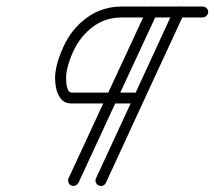

<svg xmlns="http://www.w3.org/2000/svg" viewBox="-20 -579 688 616"><path d="M538 -548Q541 -555 548 -557.5Q555 -560 561 -557Q568 -554 570.5 -547Q573 -540 570 -534Q507 -398 444.5 -263Q382 -128 320 7Q317 14 310 16.5Q303 19 297 16Q290 13 287.5 6Q285 -1 288 -7Q351 -143 413.5 -278Q476 -413 538 -548Q538 -548 538 -548Q538 -548 538 -548ZM451 -548Q454 -555 461 -557.5Q468 -560 474 -557Q481 -554 483.5 -547Q486 -540 483 -534Q420 -398 357 -263Q294 -128 232 7Q232 7 232 7Q232 7 232 7Q228 14 221.5 16.5Q215 19 208 16Q202 13 199.5 6Q197 -1 200 -7Q263 -143 325.5 -278Q388 -413 451 -548Q451 -548 451 -548Q451 -548 451 -548ZM630 -558Q637 -558 642.5 -553Q648 -548 648 -541Q648 -534 642.5 -528.5Q637 -523 630 -523Q565 -523 500.5 -523Q436 -523 371 -523Q318 -523 278 -493Q238 -463 216 -416Q207 -397 200.5 -376.5Q194 -356 192 -335Q192 -329 192.5 -316.5Q193 -304 197 -293Q201 -282 210 -282Q264 -282 318 -282Q372 -282 426 -282Q426 -282 426 -282Q426 -282 426 -282Q433 -282 438.5 -277Q444 -272 444 -264Q444 -257 438.5 -252Q433 -247 426 -247Q372 -247 318 -247Q264 -247 210 -247Q187 -247 175 -262.5Q163 -278 159.5 -299Q156 -320 157 -337Q159 -362 166.5 -385.5Q174 -409 184 -430Q210 -487 259 -522.5Q308 -558 371 -558Q436 -558 500.5 -558Q565 -558 630 -558Q630 -558 630 -558Q630 -558 630 -558Z"/></svg>

Font: FRB American Cursive
Style: Italic
Weight: 400
Italic angle: -25°
Version: Version 2.0;Modular Font Editor K font №1